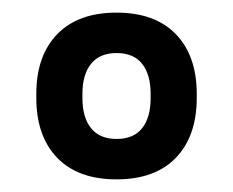

<svg xmlns="http://www.w3.org/2000/svg" viewBox="-20 -672 369 304"><path d="M164.5 -388Q103.5 -388 70.5 -422.2Q37.5 -456.5 37.5 -517V-523.5Q37.5 -583.5 70.5 -617.8Q103.5 -652 164.5 -652Q225.5 -652 258.5 -617.8Q291.5 -583.5 291.5 -523.5V-517Q291.5 -456.5 258.5 -422.2Q225.5 -388 164.5 -388ZM164.5 -452Q191.5 -452 205 -469Q218.5 -486 218.5 -516.5V-523.5Q218.5 -554 205 -571Q191.5 -588 164.5 -588Q138 -588 124.2 -571Q110.5 -554 110.5 -523.5V-516.5Q110.5 -486 124.2 -469Q138 -452 164.5 -452Z"/></svg>

Font: Anek Gujarati Medium
Style: Regular
Weight: 500
Designer: Mrunmayee Ghaisas (Gujarati), Yesha Goshar (Latin)
Foundry: Ek Type
Version: Version 1.003